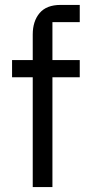

<svg xmlns="http://www.w3.org/2000/svg" viewBox="-20 -760 364 780"><path d="M113 -446H29V-516H113V-620Q113 -674 141 -707Q169 -740 226 -740H304V-670H193V-516H304V-446H193V0H113Z"/></svg>

Font: Aneliza
Style: Regular
Weight: 400
Designer: Mike Abbink, Paul van der Laan, Pieter van Rosmalen
Foundry: Bold Monday
Version: Version 3.001;September 8, 2019;FontCreator 11.5.0.2425 64-b